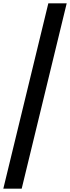

<svg xmlns="http://www.w3.org/2000/svg" viewBox="-21 -964 423 1160"><path d="M110 176H-1L271 -944H382Z"/></svg>

Font: Ulagadi Sans Medium
Style: Regular
Weight: 500
Designer: Ninad Kale (Devanagari), Jonny Pinhorn (Latin)
Foundry: Indian Type Foundry
Version: Version 3.01;March 29, 2020;FontCreator 12.0.0.2522 64-bit; 